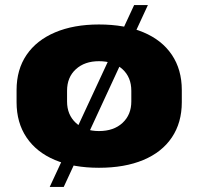

<svg xmlns="http://www.w3.org/2000/svg" viewBox="-20 -647 777 753"><path d="M368 11Q268 11 195.5 -19.5Q123 -50 84 -108Q45 -166 45 -246V-294Q45 -374 84 -431.5Q123 -489 196 -520Q269 -551 368 -551Q469 -551 542 -520.5Q615 -490 654 -432Q693 -374 693 -294V-246Q693 -166 654 -108Q615 -50 542 -19.5Q469 11 368 11ZM368 -133Q426 -133 460.5 -165Q495 -197 495 -249V-291Q495 -344 460.5 -375.5Q426 -407 368 -407Q312 -407 277.5 -375.5Q243 -344 243 -291V-249Q243 -197 277.5 -165Q312 -133 368 -133ZM560 -627 230 86H175L506 -627Z"/></svg>

Font: Pathway Extreme ExtraBold
Style: Regular
Weight: 800
Designer: Eduardo Rodriguez Tunni
Foundry: Eduardo Rodriguez Tunni
Version: Version 1.001;gftools[0.9.26]